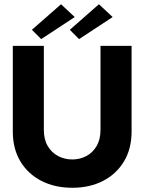

<svg xmlns="http://www.w3.org/2000/svg" viewBox="-20 -877 713 909"><path d="M455.8 -660H603V-254.4Q603 -172.9 567.1 -113.1Q531.3 -53.3 468 -20.6Q404.8 12 322.3 12Q239.8 12 176 -20.6Q112.3 -53.3 76.4 -113.1Q40.6 -172.9 40.6 -254.4V-660H187.6V-262.3Q187.6 -216.6 206.1 -185.4Q224.6 -154.1 255.2 -138.1Q285.9 -122.1 322.3 -122.1Q358.4 -122.1 388.6 -138.1Q418.9 -154.1 437.4 -185.4Q455.8 -216.6 455.8 -262.3ZM175.1 -691.9 130.9 -735.9 269 -856.9 333.9 -796.3ZM354.4 -691.9 310.5 -735.9 448.4 -856.9 513.4 -796.3Z"/></svg>

Font: League Spartan Extralight
Style: Regular
Weight: 200
Foundry: The League of Moveable Type
Version: Version 2.300; ttfautohint (v1.8.3)